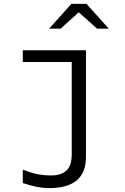

<svg xmlns="http://www.w3.org/2000/svg" viewBox="-20 -746 640 985"><path d="M233 219Q200 219 166 212Q132 205 97 193V124Q140 141 172 147.5Q204 154 243 154Q294 154 321 129Q348 104 348 46V-428H97V-488H421V59Q421 219 233 219ZM232 -599 346 -726H424L538 -599H478L384 -683L291 -599Z"/></svg>

Font: Red Hat Mono
Style: Regular
Weight: 400
Designer: Pentagram, MCKL
Foundry: Pentagram, MCKL
Version: Version 1.023